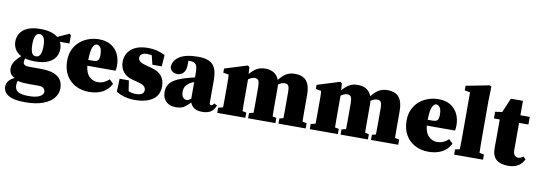

<svg xmlns="http://www.w3.org/2000/svg" viewBox="-66 -1179 5227 1860"><g transform="rotate(10 2547.0 -249.5)"><path d="M249 -234Q279 -234 292 -263Q305 -292 305 -344Q305 -397 291 -425Q277 -453 249 -453Q221 -453 208 -425Q195 -397 195 -344Q195 -292 207 -263Q219 -234 249 -234ZM110 75Q110 118 141.5 137.5Q173 157 245 157Q318 157 354 138Q390 119 390 91Q390 74 376 58Q362 42 327 42H227Q195 42 167.5 39.5Q140 37 118 30Q110 49 110 75ZM249 -184Q192 -184 151 -196Q144 -181 144 -158Q144 -142 157.5 -132.5Q171 -123 202 -123H313Q398 -123 447 -103.5Q496 -84 516.5 -49.5Q537 -15 537 30Q537 84 501.5 127.5Q466 171 396 196.5Q326 222 224 222Q137 222 90 205Q43 188 25 161.5Q7 135 7 107Q7 75 27 49.5Q47 24 84 8Q53 -6 40.5 -28Q28 -50 28 -74Q28 -113 50.5 -146.5Q73 -180 110 -211Q67 -233 47.5 -267.5Q28 -302 28 -342Q28 -386 50.5 -422.5Q73 -459 121.5 -481Q170 -503 249 -503Q309 -503 351.5 -490Q394 -477 420 -455L532 -506L548 -496V-413H454Q470 -382 470 -342Q470 -300 447.5 -264Q425 -228 376.5 -206Q328 -184 249 -184Z M812 -449Q789 -449 773 -415Q757 -381 755 -288H802Q838 -288 850.5 -302.5Q863 -317 863 -355Q863 -407 847.5 -428Q832 -449 812 -449ZM815 16Q740 16 681.5 -15Q623 -46 589 -104.5Q555 -163 555 -245Q555 -310 578 -358Q601 -406 640 -438.5Q679 -471 727 -487Q775 -503 824 -503Q896 -503 943.5 -473.5Q991 -444 1015 -394.5Q1039 -345 1039 -284Q1039 -268 1038 -256.5Q1037 -245 1034 -231H756Q764 -158 799.5 -125Q835 -92 879 -92Q917 -92 944.5 -105.5Q972 -119 993 -139L1032 -101Q1000 -40 944.5 -12Q889 16 815 16Z M1265 16Q1161 16 1081 -33L1086 -161H1177L1193 -57Q1210 -50 1228 -46.5Q1246 -43 1265 -43Q1303 -43 1324 -55Q1345 -67 1345 -95Q1345 -115 1329.5 -131Q1314 -147 1264 -160L1207 -175Q1148 -191 1117 -231.5Q1086 -272 1086 -330Q1086 -405 1143.5 -454Q1201 -503 1309 -503Q1355 -503 1394.5 -493Q1434 -483 1475 -463L1467 -350H1375L1353 -439Q1343 -441 1331.5 -442.5Q1320 -444 1304 -444Q1276 -444 1256.5 -431.5Q1237 -419 1237 -393Q1237 -377 1251 -362Q1265 -347 1317 -333L1373 -318Q1443 -299 1473.5 -259Q1504 -219 1504 -160Q1504 -72 1439.5 -28Q1375 16 1265 16Z M1926 16Q1879 16 1850.5 -2.5Q1822 -21 1809 -55Q1780 -23 1750.5 -3.5Q1721 16 1667 16Q1608 16 1572.5 -18Q1537 -52 1537 -113Q1537 -152 1554.5 -182.5Q1572 -213 1616.5 -238.5Q1661 -264 1742 -285Q1754 -288 1770 -292.5Q1786 -297 1803 -301V-337Q1803 -401 1788.5 -425Q1774 -449 1727 -449Q1723 -449 1719.5 -449Q1716 -449 1712 -449V-415Q1712 -354 1687 -328.5Q1662 -303 1630 -303Q1569 -303 1554 -357Q1554 -422 1615.5 -462.5Q1677 -503 1798 -503Q1902 -503 1944.5 -457.5Q1987 -412 1987 -309V-80Q1987 -63 2004 -63Q2010 -63 2016 -67.5Q2022 -72 2031 -85L2060 -69Q2042 -23 2010.5 -3.5Q1979 16 1926 16ZM1709 -144Q1709 -107 1724 -89Q1739 -71 1761 -71Q1768 -71 1776.5 -74.5Q1785 -78 1803 -90V-254Q1788 -250 1774 -243Q1753 -233 1731 -209Q1709 -185 1709 -144Z M2075 0V-51L2121 -62Q2122 -98 2122 -138.5Q2122 -179 2122 -210V-272Q2122 -300 2122 -317Q2122 -334 2121.5 -349Q2121 -364 2119 -384L2065 -393V-434L2286 -503L2304 -492L2309 -423Q2344 -465 2379 -484Q2414 -503 2458 -503Q2564 -503 2596 -416Q2638 -468 2673 -485.5Q2708 -503 2749 -503Q2831 -503 2866.5 -458Q2902 -413 2902 -325V-210Q2902 -178 2902 -137Q2902 -96 2903 -60L2945 -51V0H2677V-51L2715 -61Q2716 -97 2716 -138Q2716 -179 2716 -210V-311Q2716 -362 2706 -379Q2696 -396 2670 -396Q2638 -396 2606 -372Q2607 -364 2607.5 -355Q2608 -346 2608 -336V-210Q2608 -178 2608 -137Q2608 -96 2609 -59L2647 -51V0H2378V-51L2421 -62Q2422 -97 2422 -138Q2422 -179 2422 -210V-311Q2422 -357 2412.5 -376.5Q2403 -396 2374 -396Q2359 -396 2343 -389Q2327 -382 2312 -371V-210Q2312 -179 2312 -137.5Q2312 -96 2313 -59L2351 -51V0Z M2985 0V-51L3031 -62Q3032 -98 3032 -138.5Q3032 -179 3032 -210V-272Q3032 -300 3032 -317Q3032 -334 3031.5 -349Q3031 -364 3029 -384L2975 -393V-434L3196 -503L3214 -492L3219 -423Q3254 -465 3289 -484Q3324 -503 3368 -503Q3474 -503 3506 -416Q3548 -468 3583 -485.5Q3618 -503 3659 -503Q3741 -503 3776.5 -458Q3812 -413 3812 -325V-210Q3812 -178 3812 -137Q3812 -96 3813 -60L3855 -51V0H3587V-51L3625 -61Q3626 -97 3626 -138Q3626 -179 3626 -210V-311Q3626 -362 3616 -379Q3606 -396 3580 -396Q3548 -396 3516 -372Q3517 -364 3517.5 -355Q3518 -346 3518 -336V-210Q3518 -178 3518 -137Q3518 -96 3519 -59L3557 -51V0H3288V-51L3331 -62Q3332 -97 3332 -138Q3332 -179 3332 -210V-311Q3332 -357 3322.5 -376.5Q3313 -396 3284 -396Q3269 -396 3253 -389Q3237 -382 3222 -371V-210Q3222 -179 3222 -137.5Q3222 -96 3223 -59L3261 -51V0Z M4151 -449Q4128 -449 4112 -415Q4096 -381 4094 -288H4141Q4177 -288 4189.5 -302.5Q4202 -317 4202 -355Q4202 -407 4186.5 -428Q4171 -449 4151 -449ZM4154 16Q4079 16 4020.5 -15Q3962 -46 3928 -104.5Q3894 -163 3894 -245Q3894 -310 3917 -358Q3940 -406 3979 -438.5Q4018 -471 4066 -487Q4114 -503 4163 -503Q4235 -503 4282.5 -473.5Q4330 -444 4354 -394.5Q4378 -345 4378 -284Q4378 -268 4377 -256.5Q4376 -245 4373 -231H4095Q4103 -158 4138.5 -125Q4174 -92 4218 -92Q4256 -92 4283.5 -105.5Q4311 -119 4332 -139L4371 -101Q4339 -40 4283.5 -12Q4228 16 4154 16Z M4405 0V-51L4450 -61Q4451 -99 4451.5 -136Q4452 -173 4452 -210V-621L4398 -631V-676L4629 -721L4646 -710L4642 -571V-210Q4642 -173 4642.5 -135.5Q4643 -98 4644 -60L4689 -51V0Z M4936 16Q4862 16 4821 -18.5Q4780 -53 4780 -133Q4780 -162 4780.5 -186.5Q4781 -211 4781 -240V-412H4724V-478L4792 -487L4852 -629H4971V-487H5063V-412H4971V-144Q4971 -110 4985 -94Q4999 -78 5020 -78Q5043 -78 5069 -98L5094 -75Q5074 -32 5036 -8Q4998 16 4936 16Z"/></g></svg>

Font: Source Serif Pro Black
Style: Regular
Weight: 900
Designer: Frank Grießhammer
Foundry: Adobe Systems Incorporated
Version: Version 3.001;hotconv 1.0.111;makeotfexe 2.5.65597